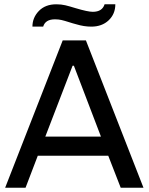

<svg xmlns="http://www.w3.org/2000/svg" viewBox="-20 -874 692 894"><path d="M405 -750Q371 -750 335 -761Q326 -763 318.5 -765.5Q311 -768 304 -770Q279 -778 265.5 -781Q252 -784 236 -784Q191 -784 181 -750H131Q131 -792 161 -823Q191 -854 242 -854Q265 -854 284 -849.5Q303 -845 332 -836Q389 -819 412 -819Q456 -819 467 -854H517Q517 -809 486 -779.5Q455 -750 405 -750ZM648 0H542L484 -149H156L99 0H4L272 -686H380ZM318 -568 191 -238H450L324 -568Z"/></svg>

Font: Chivo
Style: Regular
Weight: 400
Designer: Hector Gatti
Foundry: Omnibus-Type
Version: Version 1.003